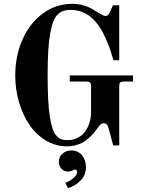

<svg xmlns="http://www.w3.org/2000/svg" viewBox="-20 -750 760 1008"><path d="M606 -722.2V-434.1H575.2Q537.6 -569.8 483.4 -634Q429.2 -698.2 350.1 -698.2Q329.1 -698.2 314 -693.4Q298.8 -688.5 284.4 -675.5Q270 -662.6 260.5 -638.4Q251 -614.3 243.9 -576.7Q236.8 -539.1 233.4 -484.4Q230 -429.7 230 -356Q230 -282.7 232.9 -228Q235.8 -173.3 241.9 -135.7Q248 -98.1 256.1 -74.2Q264.2 -50.3 276.6 -37.1Q289.1 -23.9 302 -19Q314.9 -14.2 333 -14.2Q364.3 -14.2 388.9 -27.1Q413.6 -40 428.2 -61.5Q442.9 -83 450.4 -108.4Q458 -133.8 458 -161.1V-297.9Q458 -311.5 452.9 -316.7Q447.8 -321.8 434.1 -321.8H346.2V-354H678.2V-321.8H629.9Q616.2 -321.8 611.1 -316.7Q606 -311.5 606 -297.9V13.2H574.2L549.8 -78.1Q543.9 -103 523.9 -103Q508.8 -103 495.1 -82Q481 -61 467.3 -45.9Q453.6 -30.8 433.6 -14.9Q413.6 1 387.2 9.5Q360.8 18.1 330.1 18.1Q272 18.1 220.9 -12.5Q169.9 -43 135 -94Q100.1 -145 80.1 -212.6Q60.1 -280.3 60.1 -353Q60.1 -455.6 97.4 -541.3Q134.8 -627 203.9 -678.5Q272.9 -730 359.9 -730Q389.6 -730 416 -722.4Q442.4 -714.8 457.8 -706.5Q473.1 -698.2 500 -681.2Q524.4 -666 534.2 -666Q548.3 -666 556.2 -685.1L573.2 -722.2ZM355 40Q389.2 40 410.2 64.9Q431.2 89.8 431.2 127Q431.2 167.5 405 195.8Q378.9 224.1 336.9 237.8L323.2 210Q346.2 201.7 365.5 185.3Q384.8 168.9 384.8 152.8Q384.8 146.5 381.3 143.3Q377.9 140.1 374 140.1Q371.6 140.1 359.6 145.5Q347.7 150.9 336.9 150.9Q316.9 150.9 303 136.2Q289.1 121.6 289.1 99.1Q289.1 73.7 307.6 56.9Q326.2 40 355 40Z"/></svg>

Font: Flanker Steampunk
Style: Bold
Weight: 700
Designer: Alexey Kryukov, Leonardo Di Lena
Foundry: Alexey Kryukov, Leonardo Di Lena
Version: 1.210